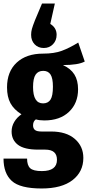

<svg xmlns="http://www.w3.org/2000/svg" viewBox="-22 -851 502 1092"><path d="M460 -501Q423 -481 336 -481Q380 -461 401 -427.5Q422 -394 422 -343Q422 -264 370.5 -215Q319 -166 230 -166Q202 -166 182 -172Q166 -161 166 -138Q166 -121 176.5 -112Q187 -103 215 -103H269Q355 -103 403.5 -61Q452 -19 452 47Q452 126 390.5 173.5Q329 221 215 221Q92 221 45 178Q-2 135 -2 51H132Q132 89 149.5 105.5Q167 122 216 122Q302 122 302 58Q302 29 285.5 14.5Q269 0 235 0H195Q116 0 80 -27.5Q44 -55 44 -103Q44 -132 59 -157.5Q74 -183 100 -201Q57 -228 37.5 -264Q18 -300 18 -354Q18 -444 73 -495Q128 -546 223 -546Q286 -546 329.5 -562Q373 -578 423 -609ZM166 -356Q166 -263 223 -263Q251 -263 265 -284Q279 -305 279 -358Q279 -406 265.5 -427Q252 -448 224 -448Q195 -448 180.5 -426.5Q166 -405 166 -356ZM155 -653Q155 -670 159.5 -686.5Q164 -703 177 -736L217 -831H290L264 -715Q300 -693 300 -653Q300 -621 279.5 -599.5Q259 -578 227 -578Q195 -578 175 -599Q155 -620 155 -653Z"/></svg>

Font: Fira Sans Extra Condensed
Style: Bold
Weight: 700
Width: 1
Designer: Carrois Corporate & Edenspiekermann AG
Foundry: Carrois Corporate GbR & Edenspiekermann AG
Version: Version 4.203